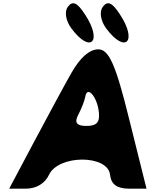

<svg xmlns="http://www.w3.org/2000/svg" viewBox="-20 -1178 916 1148"><path d="M407 -742C363 -665 261 -475 181 -325L35 -50H135C197 -50 249 -81 273 -133C330 -254 625 -254 638 -133C644 -76 680 -50 751 -50H856L752 -467C672 -792 631 -883 568 -883C515 -883 459 -834 407 -742ZM571 -508C578 -446 558 -425 496 -425C438 -425 423 -445 448 -492C468 -530 486 -577 490 -600C501 -669 561 -600 571 -508ZM595 -1138C573 -1109 581 -1054 615 -1008C730 -854 804 -930 697 -1092C651 -1163 624 -1175 595 -1138ZM386 -1138C364 -1109 373 -1054 407 -1008C522 -854 595 -930 488 -1092C442 -1163 415 -1175 386 -1138Z"/></svg>

Font: Hussar Skorodowane
Style: Ky
Weight: 700
Foundry: Cannot Into Space Fonts
Version: Version 0.892